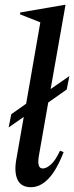

<svg xmlns="http://www.w3.org/2000/svg" viewBox="-20 -770 309 800"><path d="M109 10Q69 10 54 -19.5Q39 -49 47 -100L79 -283L16 -239L27 -294L89 -338L148 -677L64 -710V-718L250 -750H253L191 -399L269 -453L258 -397L181 -343L142 -121Q133 -68 158 -68Q174 -68 193 -85.5Q212 -103 230 -142L245 -136Q216 -61 182 -25.5Q148 10 109 10Z"/></svg>

Font: Spectral Medium
Style: Italic
Weight: 500
Italic angle: -10°
Designer: Jean-Baptiste Levee
Foundry: Production Type
Version: Version 2.001